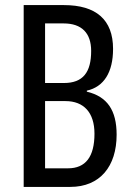

<svg xmlns="http://www.w3.org/2000/svg" viewBox="-20 -734 517 754"><path d="M231 -714H73V0H256C373 0 438 -81 438 -205C438 -301 401 -355 321 -374V-378C388 -393 424 -450 424 -542C424 -657 357 -714 231 -714ZM231 -408H157V-642H230C301 -642 338 -604 338 -534C338 -450 306 -408 231 -408ZM157 -337H237C309 -337 351 -292 351 -209C351 -118 316 -73 247 -73H157Z"/></svg>

Font: Noto Sans Devanagari ExtraCondensed
Style: Regular
Weight: 400
Width: 2
Designer: Jelle Bosma - Monotype Design Team
Foundry: Monotype Imaging Inc.
Version: Version 2.004